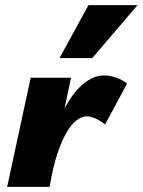

<svg xmlns="http://www.w3.org/2000/svg" viewBox="-20 -731 558 751"><path d="M140 0Q165 -146 203.5 -243Q242 -340 289.5 -388Q337 -436 387 -436Q408 -436 433.5 -427.5Q459 -419 477 -404L391 -244Q371 -260 352.5 -268Q334 -276 319 -276Q301 -276 281 -261.5Q261 -247 241.5 -215Q222 -183 204.5 -130Q187 -77 174 0ZM8 0 100 -427H258L167 0ZM213 -504 326 -711H518L341 -504Z"/></svg>

Font: Ysabeau Office Black
Style: Italic
Weight: 900
Italic angle: -12°
Designer: Christian Thalmann (Catharsis Fonts)
Version: Version 2.001;gftools[0.9.30]; featfreeze: tnum,lnum,ss02